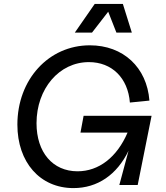

<svg xmlns="http://www.w3.org/2000/svg" viewBox="-20 -947 852 983"><path d="M356 16C480 16 579 -53 638 -175L591 0H685L756 -354H408L392 -268H633C579 -142 486 -70 377 -70C250 -70 167 -167 167 -316C167 -493 283 -629 435 -629C553 -629 635 -548 645 -422L745 -432C732 -602 611 -715 440 -715C229 -715 69 -540 69 -309C69 -116 185 16 356 16ZM363 -780H451L534 -887L576 -780H655L609 -927H465Z"/></svg>

Font: Uncut Sans Medium Italic
Style: Regular
Weight: 500
Italic angle: -11°
Designer: Kasper Nordkvist
Foundry: UNCUT.wtf
Version: Version 1.304;Glyphs 3.2 (3246)